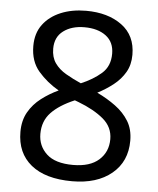

<svg xmlns="http://www.w3.org/2000/svg" viewBox="-53 -769 677 824"><g transform="rotate(5 286.0 -357.0)"><path d="M285 -724Q379 -724 439 -680Q499 -636 499 -553Q499 -510 480.5 -478Q462 -446 431 -421.5Q400 -397 363 -378Q407 -357 443 -330.5Q479 -304 500.5 -269Q522 -234 522 -185Q522 -95 458.5 -42.5Q395 10 288 10Q173 10 111 -40.5Q49 -91 49 -182Q49 -231 69.5 -267Q90 -303 124 -329Q158 -355 197 -373Q145 -403 108.5 -445.5Q72 -488 72 -554Q72 -609 100 -646.5Q128 -684 176 -704Q224 -724 285 -724ZM284 -653Q229 -653 193.5 -626.5Q158 -600 158 -550Q158 -513 175.5 -488Q193 -463 223 -445.5Q253 -428 289 -412Q341 -434 376.5 -465Q412 -496 412 -550Q412 -600 377 -626.5Q342 -653 284 -653ZM135 -181Q135 -129 172 -94.5Q209 -60 286 -60Q359 -60 397.5 -94.5Q436 -129 436 -184Q436 -236 395 -270.5Q354 -305 286 -331L270 -337Q204 -309 169.5 -272.5Q135 -236 135 -181Z"/></g></svg>

Font: Noto Sans Wancho
Style: Regular
Weight: 400
Designer: Monotype Design Team
Foundry: Monotype Imaging Inc.
Version: Version 2.001; ttfautohint (v1.8.4.7-5d5b)